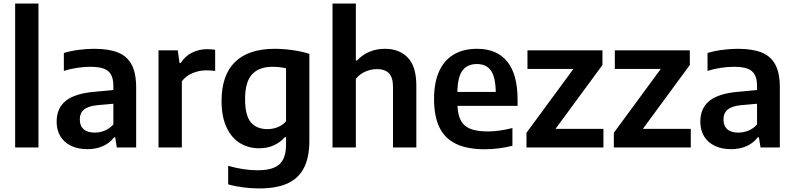

<svg xmlns="http://www.w3.org/2000/svg" viewBox="-20 -828 4459 1078"><path d="M65 0V-808H196V0Z M744.5 -336V0H636L627 -56.5H620Q595.5 -24 556.8 -7.2Q518 9.5 471 9.5Q417.5 9.5 378.5 -9.5Q339.5 -28.5 318.8 -63.2Q298 -98 298 -145Q298 -221 350 -262.5Q402 -304 514.5 -313L616.5 -322.5V-344Q616.5 -385.5 603.2 -409.2Q590 -433 561.8 -443Q533.5 -453 486 -453Q452.5 -453 413.5 -447.2Q374.5 -441.5 338.5 -430V-530.5Q375.5 -542 421.2 -548Q467 -554 508 -554Q591 -554 642.5 -533.2Q694 -512.5 719.2 -465Q744.5 -417.5 744.5 -336ZM616.5 -129.5V-245.5L527 -237.5Q475.5 -232.5 451.8 -212.8Q428 -193 428 -157.5Q428 -121.5 449.2 -102.5Q470.5 -83.5 511.5 -83.5Q540.5 -83.5 567.8 -94.5Q595 -105.5 616.5 -129.5Z M870 -545.5H978L988 -474.5H995Q1019 -513 1058.2 -532.5Q1097.5 -552 1144.5 -552Q1166 -552 1188 -548.5V-429.5Q1168.5 -433 1137 -433Q1098 -433 1060.2 -417Q1022.5 -401 1001 -371.5V0H870Z M1261 207V103Q1348.5 128 1426.5 128Q1482.5 128 1517.5 113.8Q1552.5 99.5 1569.2 68Q1586 36.5 1586 -15V-58H1579.5Q1554 -28.5 1517.2 -12Q1480.5 4.5 1434.5 4.5Q1376 4.5 1328.5 -23.8Q1281 -52 1252.5 -111.8Q1224 -171.5 1224 -261.5Q1224 -405.5 1299 -479.5Q1374 -553.5 1522 -554Q1571 -554 1623.5 -546.5Q1676 -539 1717 -525.5V-38.5Q1717 56 1686.2 115.2Q1655.5 174.5 1593.5 202.2Q1531.5 230 1436 230Q1392.5 230 1346.8 224.2Q1301 218.5 1261 207ZM1586 -147V-444.5Q1548 -453 1511 -453Q1433.5 -453 1394.8 -410Q1356 -367 1356 -273Q1356 -179.5 1388.5 -141.2Q1421 -103 1481.5 -103Q1511.5 -103 1539.2 -114Q1567 -125 1586 -147Z M1847 -808H1978V-488.5H1984.5Q2014.5 -520.5 2054.2 -537.2Q2094 -554 2141.5 -554Q2222 -554 2269.8 -504.2Q2317.5 -454.5 2317.5 -347.5V0H2186.5V-339.5Q2186.5 -394 2163.5 -417Q2140.5 -440 2096.5 -440Q2063.5 -440 2031.5 -426.2Q1999.5 -412.5 1978 -385V0H1847Z M2886 -233.5H2548.5Q2551 -180.5 2568.5 -149.2Q2586 -118 2622.5 -104Q2659 -90 2720 -90Q2780 -90 2857 -109V-9.5Q2778.5 10 2702 10Q2604.5 10 2541.8 -19.5Q2479 -49 2448 -111.2Q2417 -173.5 2417 -273Q2417 -364.5 2445.5 -427.5Q2474 -490.5 2528 -522.2Q2582 -554 2658.5 -554Q2770 -554 2828 -482.2Q2886 -410.5 2886 -269ZM2548 -312H2763.5Q2762 -396.5 2735.8 -432.5Q2709.5 -468.5 2657.5 -468.5Q2604.5 -468.5 2577 -432.5Q2549.5 -396.5 2548 -312Z M3099 -104.5H3368V0H2936V-82.5L3199.5 -441H2941.5V-545.5H3362.5V-463Z M3589.5 -104.5H3858.5V0H3426.5V-82.5L3690 -441H3432V-545.5H3853V-463Z M4358.5 -336V0H4250L4241 -56.5H4234Q4209.5 -24 4170.8 -7.2Q4132 9.5 4085 9.5Q4031.5 9.5 3992.5 -9.5Q3953.5 -28.5 3932.8 -63.2Q3912 -98 3912 -145Q3912 -221 3964 -262.5Q4016 -304 4128.5 -313L4230.5 -322.5V-344Q4230.5 -385.5 4217.2 -409.2Q4204 -433 4175.8 -443Q4147.5 -453 4100 -453Q4066.5 -453 4027.5 -447.2Q3988.5 -441.5 3952.5 -430V-530.5Q3989.5 -542 4035.2 -548Q4081 -554 4122 -554Q4205 -554 4256.5 -533.2Q4308 -512.5 4333.2 -465Q4358.5 -417.5 4358.5 -336ZM4230.5 -129.5V-245.5L4141 -237.5Q4089.5 -232.5 4065.8 -212.8Q4042 -193 4042 -157.5Q4042 -121.5 4063.2 -102.5Q4084.5 -83.5 4125.5 -83.5Q4154.5 -83.5 4181.8 -94.5Q4209 -105.5 4230.5 -129.5Z"/></svg>

Font: Encode Sans SemiBold
Style: Regular
Weight: 600
Designer: Multiple Designers
Foundry: Impallari Type
Version: Version 2.000